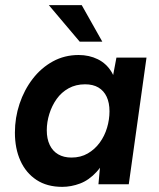

<svg xmlns="http://www.w3.org/2000/svg" viewBox="-20 -717 617 747"><path d="M222 10Q163 10 122 -17Q81 -44 59.5 -91.5Q38 -139 38 -201Q38 -259 56 -313Q74 -367 107 -410Q140 -453 185.5 -478Q231 -503 286 -503Q327 -503 360.5 -486.5Q394 -470 414 -437Q434 -404 433 -353L408 -360L433 -493H550L481 0H363L375 -132L406 -139Q385 -80 355.5 -48Q326 -16 291.5 -3Q257 10 222 10ZM258 -104Q294 -104 321.5 -120Q349 -136 368 -162Q387 -188 396.5 -220Q406 -252 406 -284Q406 -317 395 -340.5Q384 -364 363 -376.5Q342 -389 311 -389Q275 -389 247 -373.5Q219 -358 200.5 -332Q182 -306 172 -274Q162 -242 162 -210Q162 -177 173.5 -153Q185 -129 206.5 -116.5Q228 -104 258 -104ZM290 -555 170 -697H298L378 -555Z"/></svg>

Font: Hanken Grotesk
Style: Bold Italic
Weight: 700
Italic angle: -8°
Designer: Alfredo Marco Pradil
Foundry: Hanken Design Co.
Version: Version 3.013